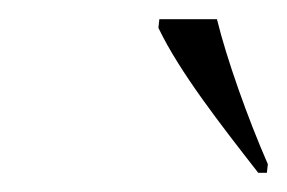

<svg xmlns="http://www.w3.org/2000/svg" viewBox="-20 -786 299 200"><path d="M249 -606H258L259 -615C238 -663 216 -725 206 -766H146L145 -757C167 -711 210 -656 249 -606Z"/></svg>

Font: Noto Serif Display SemiCondensed Light
Style: Italic
Weight: 300
Width: 4
Italic angle: -12°
Designer: Monotype Design Team
Foundry: Monotype Imaging Inc.
Version: Version 2.009